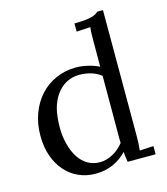

<svg xmlns="http://www.w3.org/2000/svg" viewBox="-114 -844 826 948"><g transform="rotate(-15 299.0 -369.5)"><path d="M501 -106Q501 -90.3 500.2 -74.5Q499.5 -58.6 497.1 -38.1L567.9 -42V0H424.8Q422.4 -14.6 420.9 -27.3Q419.4 -40 418.5 -52.2Q389.6 -21 348.9 -2.4Q308.1 16.1 257.8 16.1Q211.4 16.1 172.1 -1.5Q132.8 -19 103.8 -51.8Q74.7 -84.5 58.3 -131.1Q42 -177.7 42 -235.8Q42 -296.9 61.3 -348.4Q80.6 -399.9 114.7 -437.3Q148.9 -474.6 196 -495.4Q243.2 -516.1 298.8 -516.1Q315.4 -516.1 332 -513.7Q348.6 -511.2 364 -507.3Q379.4 -503.4 392.6 -498.5Q405.8 -493.7 415.5 -488.3L416 -625Q416 -640.6 416.3 -655.3Q416.5 -669.9 418.9 -689.9L348.1 -686V-728Q380.9 -728 402.3 -730.2Q423.8 -732.4 437.5 -736.3Q451.2 -740.2 458.7 -744.9Q466.3 -749.5 472.2 -754.9H501ZM293.9 -33.2Q310.5 -33.2 327.6 -38.1Q344.7 -43 360.6 -51.8Q376.5 -60.5 390.4 -72.5Q404.3 -84.5 415.5 -98.6Q415 -110.8 415 -124.5V-153.8L415.5 -441.9Q391.6 -460.4 363.3 -468.5Q335 -476.6 305.2 -476.6Q267.6 -476.6 237.3 -460Q207 -443.4 185.8 -412.8Q164.6 -382.3 154.8 -343.3Q145 -304.2 145 -245.1Q145 -204.6 156 -162.8Q167 -121.1 185.8 -93Q204.6 -64.9 231.7 -49.1Q258.8 -33.2 293.9 -33.2Z"/></g></svg>

Font: Parastoo FD
Style: FD
Weight: 400
Foundry: Saber Rastikerdar (saber.rastikerdar@gmail.com)
Version: Version 2.0.1